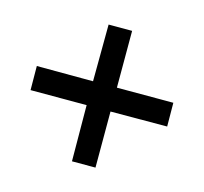

<svg xmlns="http://www.w3.org/2000/svg" viewBox="-100 -716 772 725"><g transform="rotate(-30 286.0 -353.0)"><path d="M442 -575 284 -419 129 -575 63 -508 218 -353 64 -197 129 -132 284 -287 441 -131 506 -197 350 -353 507 -510Z"/></g></svg>

Font: Noto Sans Myanmar SemiBold
Style: Regular
Weight: 600
Designer: Monotype Design Team
Foundry: Monotype Imaging Inc.
Version: Version 2.107